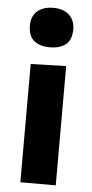

<svg xmlns="http://www.w3.org/2000/svg" viewBox="-53 -774 386 807"><g transform="rotate(5 139.5 -371.0)"><path d="M64.6 0Q64.6 -53.7 64.6 -103.8Q64.6 -154 64.6 -216V-266Q64.6 -315.5 64.6 -354.8Q64.6 -394 64.6 -428.7Q64.6 -463.3 64.6 -499L213.9 -503.3Q213.9 -467.3 213.9 -431.9Q213.9 -396.6 213.9 -356.6Q213.9 -316.7 213.9 -266V-216Q213.9 -154 213.9 -103.8Q213.9 -53.7 213.9 0ZM138.2 -575.9Q96.6 -575.9 71.9 -595.7Q47.2 -615.6 47.2 -659.9Q47.2 -699.8 71.9 -721.1Q96.6 -742.4 139.2 -742.4Q181.5 -742.4 205.8 -720.2Q230.2 -698 230.2 -659.9Q230.2 -615.6 205.7 -595.7Q181.1 -575.9 138.2 -575.9Z"/></g></svg>

Font: Commissioner Thin
Style: Regular
Weight: 100
Designer: Kostas Bartsokas
Foundry: Kostas Bartsokas
Version: Version 1.001;gftools[0.9.23]